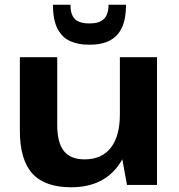

<svg xmlns="http://www.w3.org/2000/svg" viewBox="-20 -782 756 812"><path d="M222 -255Q222 -179 250 -143.5Q278 -108 338 -108Q410 -108 448.5 -157Q487 -206 487 -299L541 -378V-312Q541 -157 474 -73.5Q407 10 281 10Q170 10 117 -48Q64 -106 64 -230V-540H222ZM644 0H517L487 -165V-540H644ZM354 -593Q311 -593 277 -608Q243 -623 223.5 -660Q204 -697 204 -762H278Q278 -731 287.5 -714Q297 -697 314.5 -690Q332 -683 355 -683H362Q400 -683 419.5 -702Q439 -721 439 -762H513Q513 -702 495.5 -665Q478 -628 444 -610.5Q410 -593 363 -593Z"/></svg>

Font: Pathway Extreme 72pt
Style: Bold
Weight: 700
Designer: Eduardo Rodriguez Tunni
Foundry: Eduardo Rodriguez Tunni
Version: Version 1.001;gftools[0.9.26]